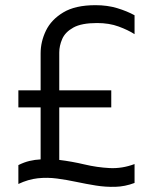

<svg xmlns="http://www.w3.org/2000/svg" viewBox="-20 -696 595 742"><path d="M137 -490Q137 -535 157.5 -577.5Q178 -620 224.5 -648Q271 -676 349 -676Q395 -676 433 -664.5Q471 -653 500 -637V-564Q475 -580 438.5 -593.5Q402 -607 355 -607Q295 -607 263.5 -589.5Q232 -572 220.5 -545.5Q209 -519 209 -493V-78Q258 -72 306.5 -60.5Q355 -49 403.5 -46.5Q452 -44 500 -62V11Q463 25 425.5 26Q388 27 350.5 21Q313 15 275.5 7Q238 -1 200.5 -6Q163 -11 126 -7Q89 -3 51 15V-58Q73 -69 94 -74Q115 -79 137 -80ZM51 -281V-347H410V-281Z"/></svg>

Font: Maven Pro
Style: Regular
Weight: 400
Designer: Joe Prince
Foundry: Joe Prince
Version: Version 2.103